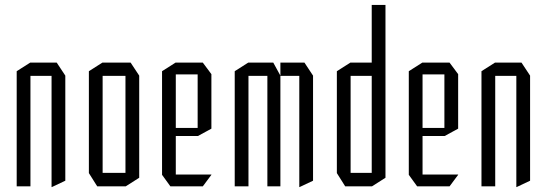

<svg xmlns="http://www.w3.org/2000/svg" viewBox="-20 -759 2228 782"><path d="M48 0V-469L103 -504H104V0ZM190 3V-450H246V-23L191 3ZM104 -450V-504H211L246 -451V-450Z M398 -450V-504H512L547 -451V-450ZM376 0 342 -54V-55H491V0ZM342 -55V-469L397 -504H398V-55ZM491 0V-450H547V-35L492 0Z M674 0 640 -47V-48H841V-47L806 0ZM640 -48V-469L695 -504H696V-48ZM696 -205V-238H785V-205ZM696 -456V-504H806L841 -457V-456ZM785 -205V-456H841V-235L786 -205Z M936 0V-469L991 -504H992V0ZM1069 0V-450H1122V0ZM992 -450V-504H1093L1122 -451V-450ZM1199 3V-450H1255V-23L1200 3ZM1122 -450V-504H1220L1255 -451V-450Z M1549 -451 1494 -504V-739H1550V-451ZM1408 -450V-504H1507L1550 -451V-450ZM1386 0 1352 -54V-55H1494V0ZM1352 -55V-469L1407 -504H1408V-55ZM1494 0V-450H1550V-35L1495 0Z M1679 0 1645 -47V-48H1846V-47L1811 0ZM1645 -48V-469L1700 -504H1701V-48ZM1701 -205V-238H1790V-205ZM1701 -456V-504H1811L1846 -457V-456ZM1790 -205V-456H1846V-235L1791 -205Z M1941 0V-469L1996 -504H1997V0ZM2083 3V-450H2139V-23L2084 3ZM1997 -450V-504H2104L2139 -451V-450Z"/></svg>

Font: Foldit Light
Style: Regular
Weight: 300
Version: Version 1.003